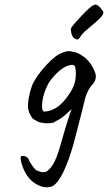

<svg xmlns="http://www.w3.org/2000/svg" viewBox="-20 -608 464 824"><path d="M382 -586Q399 -596 423 -558Q427 -548 409 -530Q391 -512 364.5 -490.5Q338 -469 330 -458Q320 -441 314.5 -439Q309 -437 297 -445Q290 -451 286.5 -464.5Q283 -478 284.5 -485.5Q286 -493 327 -537Q368 -581 382 -586ZM305 -305Q304 -321 299.5 -326Q295 -331 283 -329Q244 -323 198 -265Q183 -245 172.5 -215.5Q162 -186 160.5 -159.5Q159 -133 169 -129Q229 -131 276 -203Q310 -250 305 -305ZM251 -383Q270 -393 296 -385Q320 -382 351 -355Q375 -331 386 -302Q399 -274 380 -249Q367 -236 357.5 -217Q348 -198 346 -188Q345 -180 295 12Q250 167 205 191Q178 202 147 188Q95 165 74 98Q65 67 70.5 63Q76 59 88 63Q100 67 103.5 77Q107 87 120 105Q133 123 139 124Q167 137 183 126Q199 113 210.5 92.5Q222 72 236 27Q278 -121 288 -140Q281 -134 268 -122Q240 -96 219 -88Q213 -80 189.5 -79Q166 -78 144 -85Q123 -96 118 -102Q113 -108 105 -126.5Q97 -145 102 -179Q107 -213 120 -247Q139 -286 180 -330Q221 -374 251 -383Z"/></svg>

Font: Caveat
Style: Regular
Weight: 400
Designer: Pablo Impallari
Foundry: Creative Lab NY
Version: Version 1.096; ttfautohint (v1.3)